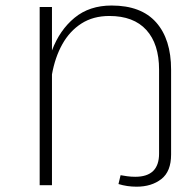

<svg xmlns="http://www.w3.org/2000/svg" viewBox="-20 -684 708 709"><path d="M126.5 -658.2H171.9V-497.6Q200.2 -572.8 255.1 -618.2Q310.1 -663.6 392.1 -663.6Q501.5 -663.6 556.6 -601.3Q611.8 -539.1 611.8 -426.8V-113.3Q611.8 -50.8 575.7 -22.7Q539.6 5.4 484.4 5.4Q449.2 5.4 417.5 -4.4L425.3 -37.1Q434.6 -35.2 449.5 -33.2Q464.4 -31.2 479.5 -31.2Q567.4 -31.2 567.4 -116.7V-426.8Q567.4 -521.5 520.5 -573.2Q473.6 -625 383.8 -625Q324.2 -625 280.8 -597.2Q237.3 -569.3 210.2 -520.8Q183.1 -472.2 171.9 -409.2V0H126.5Z"/></svg>

Font: Estedad-FD ExtraLight
Style: Regular
Weight: 200
Designer: Amin Abedi
Version: Version 7.3